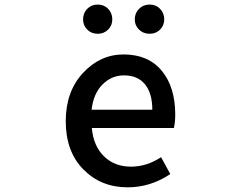

<svg xmlns="http://www.w3.org/2000/svg" viewBox="-20 -801 1040 834"><path d="M534.2 12.7Q418.9 12.7 342.3 -64.9Q265.6 -142.6 265.6 -274.4Q265.6 -403.3 340.3 -483.9Q415 -564.5 516.6 -564.5Q624 -564.5 682.6 -493.7Q741.2 -422.9 741.2 -302.7Q741.2 -270.5 735.4 -245.1H378.9Q385.7 -167 431.6 -122.1Q477.5 -77.1 548.8 -77.1Q617.2 -77.1 679.7 -118.2L719.7 -44.9Q633.8 12.7 534.2 12.7ZM377.9 -324.2H641.6Q641.6 -395.5 609.9 -434.6Q578.1 -473.6 518.6 -473.6Q464.8 -473.6 425.3 -434.1Q385.7 -394.5 377.9 -324.2ZM340.8 -716.8Q340.8 -744.1 358.9 -762.7Q377 -781.2 404.3 -781.2Q431.6 -781.2 449.7 -762.7Q467.8 -744.1 467.8 -716.8Q467.8 -690.4 449.7 -672.4Q431.6 -654.3 404.3 -654.3Q377 -654.3 358.9 -672.4Q340.8 -690.4 340.8 -716.8ZM565.4 -716.8Q565.4 -744.1 584 -762.7Q602.5 -781.2 629.9 -781.2Q657.2 -781.2 675.3 -762.7Q693.4 -744.1 693.4 -716.8Q693.4 -690.4 675.3 -672.4Q657.2 -654.3 629.9 -654.3Q602.5 -654.3 584 -672.4Q565.4 -690.4 565.4 -716.8Z"/></svg>

Font: Gen Shin Gothic Monospace Medium
Style: Regular
Weight: 500
Designer: [Source Han Sans]
Ryoko NISHIZUKA  (kana & ideographs); Paul D. Hunt (Latin, Greek & Cyrillic); Wenlong ZHANG  (bopomofo
Version: Version 1.002.20150607